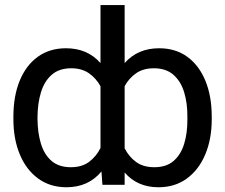

<svg xmlns="http://www.w3.org/2000/svg" viewBox="-20 -748 911 777"><path d="M836.9 -275.4V-265.6Q836.9 -185.5 810.8 -123.3Q784.7 -61 736.3 -25.6Q688 9.8 621.1 9.8Q536.1 9.8 484.4 -49.8V0H394.5L390.6 -54.2Q337.9 9.8 249 9.8Q182.6 9.8 134.3 -25.6Q85.9 -61 60.1 -123.3Q34.2 -185.5 34.2 -265.6V-275.4Q34.2 -359.4 59.8 -421.6Q85.4 -483.9 133.1 -518.3Q180.7 -552.7 247.1 -552.7Q334 -552.7 386.7 -492.7V-727.5H484.4V-492.7Q537.1 -552.7 624 -552.7Q690.4 -552.7 737.8 -518.3Q785.2 -483.9 811 -421.6Q836.9 -359.4 836.9 -275.4ZM131.8 -275.4V-265.6Q132.3 -210.9 145.5 -167Q158.7 -123 188.2 -97.2Q217.8 -71.3 266.6 -71.3Q311.5 -71.3 340.3 -92.8Q369.1 -114.3 386.7 -148.9V-398.9Q369.1 -431.2 340.1 -451.4Q311 -471.7 268.6 -471.7Q219.2 -471.7 189.2 -445.3Q159.2 -418.9 145.8 -374.5Q132.3 -330.1 131.8 -275.4ZM738.3 -265.6V-275.4Q738.8 -330.1 725.3 -374.5Q711.9 -418.9 681.9 -445.3Q651.9 -471.7 602.5 -471.7Q560.1 -471.7 531 -451.7Q502 -431.6 484.4 -399.4V-147.9Q502 -113.3 531 -92.3Q560.1 -71.3 604.5 -71.3Q653.8 -71.3 683.1 -97.2Q712.4 -123 725.6 -167Q738.8 -210.9 738.3 -265.6Z"/></svg>

Font: Inter Display
Style: Regular
Weight: 400
Designer: Rasmus Andersson
Foundry: rsms
Version: Version 4.001;git-9221beed3